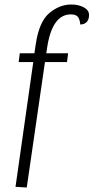

<svg xmlns="http://www.w3.org/2000/svg" viewBox="-20 -720 440 854"><path d="M297 -700Q329 -700 352.5 -687.5Q376 -675 376 -653.5Q376 -632 365 -621.5Q354 -611 337 -611Q335 -635 326 -645.5Q317 -656 295 -656Q211 -656 189 -504L186 -483H283L278 -444H180L99 114L49 111L128 -444H63L68 -483H133L139 -523Q154 -624 199.5 -662Q245 -700 297 -700Z"/></svg>

Font: Karma Light
Style: Regular
Weight: 300
Designer: Joana Correia
Foundry: Indian Type Foundry
Version: Version 1.202;PS 1.0;hotconv 1.0.78;makeotf.lib2.5.61930; tt